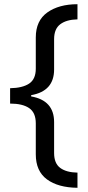

<svg xmlns="http://www.w3.org/2000/svg" viewBox="-20 -734 420 912"><path d="M348 158Q256 157 203 118Q150 79 150 -1V-148Q150 -199 118.5 -220.5Q87 -242 28 -242V-315Q87 -316 118.5 -337Q150 -358 150 -408V-556Q150 -636 205 -675Q260 -714 348 -714V-642Q296 -641 266.5 -619Q237 -597 237 -548V-404Q237 -301 128 -282V-276Q237 -257 237 -154V-7Q237 42 266 63.5Q295 85 348 86Z"/></svg>

Font: Noto Sans Tifinagh Hawad
Style: Regular
Weight: 400
Designer: JamraPatel
Foundry: JamraPatel LLC
Version: Version 2.006; ttfautohint (v1.8.4.7-5d5b)